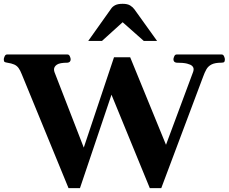

<svg xmlns="http://www.w3.org/2000/svg" viewBox="-37 -979 1201 1008"><path d="M322.8 8.8 77.6 -588.4Q69.3 -609.9 60.3 -622.1Q51.3 -634.3 37.4 -640.4Q23.4 -646.5 1 -649.9Q-9.8 -651.4 -13.4 -654.3Q-17.1 -657.2 -17.1 -668Q-17.1 -673.3 -12.7 -683.1Q-8.3 -692.9 -0.5 -692.9H317.4Q325.7 -692.9 329.8 -683.1Q334 -673.3 334 -668Q334 -651.9 317.9 -649.9Q276.4 -649.9 261.5 -639.4Q246.6 -628.9 246.6 -614.7Q246.6 -607.9 249 -600.6L402.8 -204.1L561.5 -678.2H646.5L834.5 -218.8L977.1 -602.1Q979.5 -609.4 979.5 -615.7Q979.5 -625 971.9 -632.6Q964.4 -640.1 945.1 -645Q925.8 -649.9 889.6 -649.9Q873.5 -651.9 873.5 -668Q873.5 -673.3 877.7 -683.1Q881.8 -692.9 890.1 -692.9H1127Q1135.3 -692.9 1139.4 -683.1Q1143.6 -673.3 1143.6 -668Q1143.6 -657.2 1139.9 -653.6Q1136.2 -649.9 1126 -649.9Q1091.8 -649.9 1073.7 -640.6Q1055.7 -631.3 1046.4 -614.7Q1037.1 -598.1 1029.3 -576.2L809.6 8.8H749.5L548.3 -481.9L382.8 8.8ZM426.3 -764.2 546.9 -934.1Q554.2 -944.8 568.1 -951.9Q582 -959 606.9 -959Q632.3 -959 646.5 -950.2Q660.6 -941.4 668.9 -929.7L787.6 -764.2H717.8L606.9 -862.3L498.5 -764.2Z"/></svg>

Font: Gelasio
Style: Regular
Weight: 400
Designer: Eben Sorkin
Foundry: Eben Sorkin
Version: Version 1.008